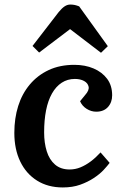

<svg xmlns="http://www.w3.org/2000/svg" viewBox="-20 -810 551 844"><path d="M307 -525Q354 -525 391.5 -509Q429 -493 451 -463.5Q473 -434 473 -391Q473 -360 454.5 -339.5Q436 -319 403 -319Q381 -319 361 -331.5Q341 -344 332 -365L354 -392Q373 -413 369.5 -429Q366 -445 349.5 -454Q333 -463 309 -463Q277 -463 251.5 -446.5Q226 -430 208.5 -399Q191 -368 182.5 -325Q174 -282 174 -228Q174 -182 185.5 -145Q197 -108 222 -86.5Q247 -65 286 -65Q311 -65 334 -74.5Q357 -84 379 -100.5Q401 -117 422 -140L462 -94Q453 -82 436 -63.5Q419 -45 392.5 -27.5Q366 -10 332.5 2Q299 14 256 14Q191 14 143 -16Q95 -46 69 -100Q43 -154 43 -226Q43 -290 60 -344Q77 -398 111 -438.5Q145 -479 194 -502Q243 -525 307 -525ZM454 -607 424 -578 288 -682 152 -579 123 -608 238 -757Q252 -774 264 -782Q276 -790 289 -790Q300 -790 309 -788Q318 -786 328 -782Z"/></svg>

Font: Literata 18pt SemiBold
Style: Italic
Weight: 600
Italic angle: -2°
Designer: Latin by Veronika Burian and Jose Scaglione. Greek by Irene Vlachou. Cyrillic by Vera Evstafieva
Foundry: TypeTogether
Version: Version 3.103;gftools[0.9.29]